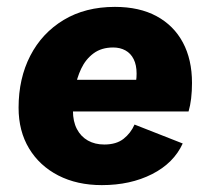

<svg xmlns="http://www.w3.org/2000/svg" viewBox="-20 -529 612 558"><path d="M276 9Q204 9 149.5 -19Q95 -47 64.5 -97.5Q34 -148 34 -216Q34 -301 68 -367Q102 -433 165 -471Q228 -509 314 -509Q385 -509 435 -482Q485 -455 511.5 -405.5Q538 -356 538 -288Q538 -264 535.5 -243Q533 -222 528 -205H144L145 -297H417L371 -271Q374 -283 375.5 -293.5Q377 -304 377 -315Q377 -340 368.5 -357Q360 -374 344.5 -382.5Q329 -391 309 -391Q275 -391 252 -374Q229 -357 216 -329.5Q203 -302 197.5 -269.5Q192 -237 192 -207Q192 -176 203.5 -154Q215 -132 235.5 -120.5Q256 -109 283 -109Q318 -109 339 -125.5Q360 -142 371 -167L511 -112Q485 -55 422 -23Q359 9 276 9Z"/></svg>

Font: Kantumruy Pro
Style: Bold Italic
Weight: 700
Italic angle: -13°
Version: Version 1.002